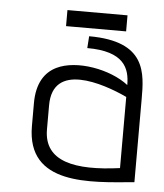

<svg xmlns="http://www.w3.org/2000/svg" viewBox="-47 -638 590 691"><g transform="rotate(5 248.0 -292.5)"><path d="M463 -298C463 -394 463 -509 255 -509L252 -466C386 -466 407 -406 407 -346C342 -397 218 -420 147 -385C106 -365 78 -324 78 -252V-169C78 45 304 15 463 0ZM407 -46C246 -24 133 -45 133 -162V-249C133 -405 318 -345 407 -303ZM386 -538V-596H169V-538Z"/></g></svg>

Font: Advent Pro
Style: Regular
Weight: 400
Designer: Andreas Kalpakidis
Foundry: Andreas Kalpakidis
Version: Version 2.002 2008